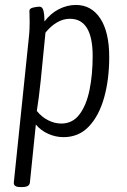

<svg xmlns="http://www.w3.org/2000/svg" viewBox="-20 -549 514 777"><path d="M62 208Q34 208 36 189L96 -390Q99 -418 99.5 -432.5Q100 -447 100 -462Q100 -479 99.5 -489Q99 -499 99 -505Q99 -515 114.5 -518.5Q130 -522 140 -522Q152 -522 156 -505Q160 -488 160 -462Q185 -495 218.5 -512Q252 -529 287 -529Q350 -529 386 -474Q422 -419 422 -318Q422 -228 401.5 -154.5Q381 -81 340 -37.5Q299 6 237 6Q205 6 175 -7.5Q145 -21 125 -45L101 190Q99 208 70 208ZM228 -49Q274 -49 302 -86.5Q330 -124 342.5 -186Q355 -248 355 -322Q355 -473 263 -473Q236 -473 211 -458.5Q186 -444 164 -417L145 -225Q141 -187 137 -155.5Q133 -124 129 -100Q148 -76 174.5 -62.5Q201 -49 228 -49Z"/></svg>

Font: Asap Condensed Condensed Light
Style: Italic
Weight: 300
Width: 3
Italic angle: -6°
Designer: Pablo Cosgaya
Foundry: Omnibus-Type
Version: Version 3.001; ttfautohint (v1.8.4.7-5d5b)